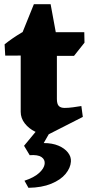

<svg xmlns="http://www.w3.org/2000/svg" viewBox="-20 -627 442 918"><path d="M211 16Q178 17 148 2.5Q118 -12 98.5 -37Q79 -62 79 -92V-451L142 -607H222L252 -444V-154Q252 -130 261 -120.5Q270 -111 289 -111Q307 -111 329 -114Q351 -117 369 -120L376 -68ZM5 -361 2 -415Q38 -444 82.5 -470.5Q127 -497 179 -522L206 -431L192 -362ZM201 -360V-473H383L384 -423L334 -360ZM116 271 97 237Q143 222 167 200Q191 178 193.5 157Q196 136 178.5 124Q161 112 122 115L95 70L158 -6H225L189 57Q230 57 259.5 69.5Q289 82 305 102.5Q321 123 319 146Q317 176 293.5 204.5Q270 233 225 251.5Q180 270 116 271Z"/></svg>

Font: Eczar
Style: Bold
Weight: 700
Designer: Vaibhav Singh
Foundry: Rosetta Type Foundry
Version: Version 2.000